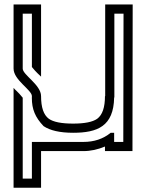

<svg xmlns="http://www.w3.org/2000/svg" viewBox="-20 -687 665 873"><path d="M83.3 -375V-625H125V-382.3C143.8 -358.8 158.1 -347.1 166.7 -338.5V-666.7H41.7V-375C41.7 -323 125 -277.9 125 -250C124.9 -247.1 124.8 -244.3 124.8 -241.5C124.8 -190.3 140.2 -153.3 178.1 -113.5C207.3 -93.8 252.1 -83.3 312.5 -83.3C423.2 -83.3 496.7 -112.9 499 -243.8H500V-625H541.7L540.6 -41.7H499V-83.3H483.3C449 -55.2 407.3 -41.7 359.4 -41.7H125V125H83.3V-242.7C60.5 -271.3 49 -277.8 41.7 -287.5V166.7H166.7V0H359.4C392.7 0 425 -7.3 457.3 -20.8V0H582.3L583.3 -666.7H458.3V-250H457.3C457.3 -199 445.8 -164.6 421.9 -146.9C401 -132.3 364.6 -125 312.5 -125C259.4 -125 222.9 -132.3 202.1 -146.9C178.1 -164.6 166.7 -199 166.7 -250C166.7 -301.2 83.3 -346.6 83.3 -375Z"/></svg>

Font: Sportrop
Style: Regular
Weight: 500
Version: Version 0.9